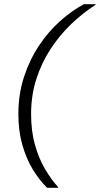

<svg xmlns="http://www.w3.org/2000/svg" viewBox="-20 -770 478 920"><path d="M129 -223Q129 -313 154 -391Q179 -469 222.5 -535.5Q266 -602 321.5 -655Q377 -708 438 -747V-750H382Q324 -719 268 -669Q212 -619 167 -551.5Q122 -484 95 -401.5Q68 -319 68 -223Q68 -143 87 -76Q106 -9 137.5 42.5Q169 94 206 130H259V127Q226 91 196 40.5Q166 -10 147.5 -76Q129 -142 129 -223Z"/></svg>

Font: Roboto Serif 20pt ExtraLight
Style: Italic
Weight: 250
Italic angle: -10°
Version: Version 1.007